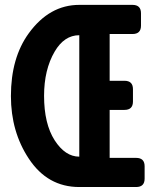

<svg xmlns="http://www.w3.org/2000/svg" viewBox="-20 -752 626 772"><path d="M298.8 -610.4Q238.3 -610.4 199.7 -544.4Q157.2 -471.7 157.2 -366.7Q157.2 -254.4 199.7 -188Q242.2 -122.1 298.8 -122.1ZM298.8 0Q170.9 0 95.7 -114.3Q23.9 -222.7 23.9 -365.7Q23.9 -519.5 95.7 -618.2Q178.7 -732.4 298.8 -732.4H512.7Q546.9 -732.4 546.9 -698.7V-648.9Q546.9 -615.2 512.7 -615.2H420.9V-427.2H480.5Q514.6 -427.2 514.6 -393.6V-343.8Q514.6 -310.1 480.5 -310.1H420.9V-117.2H527.3Q561.5 -117.2 561.5 -83.5V-33.7Q561.5 0 527.3 0Z"/></svg>

Font: Simply Mono
Style: Bold
Weight: 700
Designer: Wojciech Kalinowski "wmk69" (wmk69@o2.pl)
Foundry: Wojciech Kalinowski "wmk69" (wmk69@o2.pl)
Version: Version 1.0.0